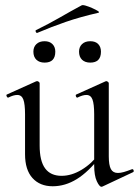

<svg xmlns="http://www.w3.org/2000/svg" viewBox="-20 -706 533 736"><path d="M182 8Q133 8 104.5 -23.5Q76 -55 76 -115V-268Q76 -307 69.5 -324.5Q63 -342 46 -342Q32 -342 12 -332Q8 -331 5.5 -337Q3 -343 7 -344L118 -394Q120 -395 122 -395Q125 -395 128.5 -392.5Q132 -390 132 -387V-148Q132 -89 153 -60.5Q174 -32 216 -32Q254 -32 292.5 -55Q331 -78 360 -117L365 -106Q319 -47 274.5 -19.5Q230 8 182 8ZM397 -387V-107Q397 -73 405 -58Q413 -43 432 -43Q442 -43 454.5 -46.5Q467 -50 485 -57Q490 -59 492 -53.5Q494 -48 490 -46L373 9Q371 10 369 10Q361 10 351 -11.5Q341 -33 341 -73V-268Q341 -307 334.5 -324.5Q328 -342 311 -342Q297 -342 277 -332Q273 -331 271 -337Q269 -343 273 -344L384 -394Q386 -395 387 -395Q390 -395 393.5 -392.5Q397 -390 397 -387ZM123 -580Q119 -579 117 -584.5Q115 -590 119 -591Q168 -615 209.5 -639Q251 -663 292 -685Q296 -688 308 -684.5Q320 -681 333.5 -675Q347 -669 355 -664Q363 -659 357 -657Q287 -641 232 -622Q177 -603 123 -580ZM151 -466Q131 -466 119.5 -477Q108 -488 108 -508Q108 -526 119.5 -537Q131 -548 151 -548Q170 -548 181 -537Q192 -526 192 -508Q192 -466 151 -466ZM326 -466Q306 -466 294.5 -477Q283 -488 283 -508Q283 -526 294.5 -537Q306 -548 326 -548Q346 -548 356.5 -537Q367 -526 367 -508Q367 -466 326 -466Z"/></svg>

Font: Cormorant Garamond Light
Style: Regular
Weight: 400
Version: Version 4.001